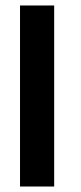

<svg xmlns="http://www.w3.org/2000/svg" viewBox="-20 -680 296 700"><path d="M53 -660H177.5V0H53Z"/></svg>

Font: League Spartan SemiBold
Style: Regular
Weight: 600
Foundry: The League of Moveable Type
Version: Version 2.002